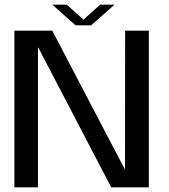

<svg xmlns="http://www.w3.org/2000/svg" viewBox="-20 -807 728 827"><path d="M42 0H143.5V-601H145.5L459 0H621V-675H519L518.5 -79H517L205 -675H42ZM305.5 -698H372.5L473.5 -787H411.5L339.5 -722.5L267.5 -787H205Z"/></svg>

Font: Anybody Thin
Style: Regular
Weight: 400
Version: Version 1.113;gftools[0.9.25]